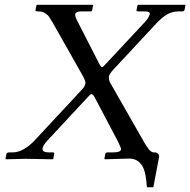

<svg xmlns="http://www.w3.org/2000/svg" viewBox="-20 -666 797 804"><path d="M521 -2 419.9 1 417 -1 420.9 -21Q422.9 -27.8 429.2 -27.8H453.1Q486.8 -27.8 486.8 -42Q486.8 -46.9 474.1 -73.2L375 -261.2Q368.2 -272 362.8 -272Q358.9 -272 346.2 -257.8L178.2 -77.1Q161.6 -59.1 158.2 -45.9V-42Q158.2 -27.8 184.1 -27.8H203.1Q209 -26.4 207 -21L203.1 -1L200.2 1Q103 -1 87.9 -1L3.9 1L2.9 -1L6.8 -21Q8.3 -27.8 19 -27.8H32.2Q78.6 -27.8 127.9 -81.1L323.2 -291Q335 -302.7 336.9 -314Q337.9 -315.9 337.9 -318.8Q337.9 -326.7 329.1 -344.2L202.1 -568.8Q190.9 -587.9 185.1 -596.2Q179.2 -604.5 167.7 -611.3Q156.2 -618.2 141.1 -618.2H139.2Q134.3 -618.2 130.9 -619.6Q127.4 -621.1 128.9 -625L132.8 -645L138.2 -646H366.2L370.1 -645L366.2 -625Q364.7 -618.2 359.9 -618.2H319.8Q298.3 -618.2 294.9 -606.9V-604Q294.9 -593.8 307.1 -571.8L397 -396Q403.3 -384.8 407.2 -384.8Q411.1 -384.8 421.9 -397L585 -571.8Q602.5 -590.8 606.9 -606Q608.4 -612.3 603.5 -615.2Q598.6 -618.2 587.9 -618.2H558.1Q550.3 -618.2 551.8 -625L556.2 -645L558.1 -646H754.9L756.8 -645L752.9 -625Q750.5 -618.2 743.2 -618.2H727.1Q703.6 -618.2 682.6 -607.4Q661.6 -596.7 631.8 -564.9L455.1 -375Q438.5 -357.4 436 -345.2V-339.8Q436 -326.2 445.8 -312L578.1 -80.1Q592.8 -53.2 603.3 -40.5Q613.8 -27.8 624 -27.8H628.9Q635.7 -27.8 641.8 -22.2Q647.9 -16.6 646 -7.8L622.1 118.2H595.2Q591.3 65.9 583 43.9Q565.4 -2 521 -2Z"/></svg>

Font: Common Serif
Style: Bold Italic
Weight: 700
Italic angle: -12°
Designer: Philipp H. Poll, Khaled Hosny
Foundry: Stefan Peev, Context Ltd.
Version: Version 1.026